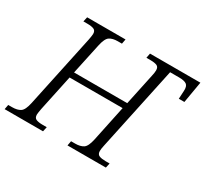

<svg xmlns="http://www.w3.org/2000/svg" viewBox="-161 -924 1212 1135"><g transform="rotate(30 445.0 -357.0)"><path d="M-17 0 -11 -32H15Q51 -32 71.5 -45.5Q92 -59 103 -111L208 -605Q210 -617 212 -628Q214 -639 214 -646Q214 -669 198 -675.5Q182 -682 154 -682H127L134 -714H396L390 -682H362Q327 -682 306.5 -668.5Q286 -655 275 -603L230 -393H593L638 -605Q641 -617 642.5 -628Q644 -639 644 -646Q644 -669 628.5 -675.5Q613 -682 584 -682H557L563 -714H907L882 -568H844L847 -623Q849 -656 833.5 -667Q818 -678 782 -678H721L600 -109Q594 -83 594 -68Q594 -45 610 -38.5Q626 -32 654 -32H681L674 0H412L418 -32H446Q481 -32 501.5 -45.5Q522 -59 533 -111L584 -354H222L170 -109Q168 -97 166 -86Q164 -75 164 -68Q164 -45 180 -38.5Q196 -32 224 -32H252L245 0Z"/></g></svg>

Font: Noto Serif Light
Style: Italic
Weight: 300
Italic angle: -12°
Designer: Monotype Design Team
Foundry: Monotype Imaging Inc.
Version: Version 2.013